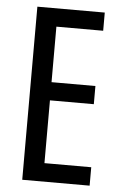

<svg xmlns="http://www.w3.org/2000/svg" viewBox="-52 -751 495 789"><g transform="rotate(5 195.5 -357.0)"><path d="M348 0H70V-714H348V-639H155V-410H336V-335H155V-76H348Z"/></g></svg>

Font: Noto Sans Display Condensed
Style: Regular
Weight: 400
Width: 3
Designer: Monotype Design Team
Foundry: Monotype Imaging Inc.
Version: Version 1.900